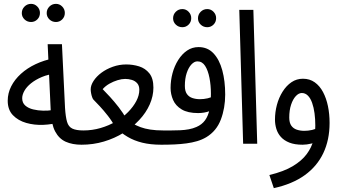

<svg xmlns="http://www.w3.org/2000/svg" viewBox="-20 -745 1763 995"><path d="M270 -631Q250 -631 236 -644.5Q222 -658 222 -677Q222 -697 236 -711Q250 -725 270 -725Q289 -725 302.5 -711Q316 -697 316 -678Q316 -658 302.5 -644.5Q289 -631 270 -631ZM141 -631Q121 -631 107 -644.5Q93 -658 93 -677Q93 -697 107 -711Q121 -725 141 -725Q160 -725 173.5 -711Q187 -697 187 -678Q187 -658 173.5 -644.5Q160 -631 141 -631Z M403 5Q355 5 320.5 -10.5Q286 -26 266 -63.5Q246 -101 243 -168L227 -516H301L317 -186Q320 -139 327.5 -113.5Q335 -88 355 -78.5Q375 -69 412 -69Q433 -69 442.5 -60Q452 -51 452 -34Q452 -18 442 -6.5Q432 5 403 5ZM291 -112Q251 -100 204.5 -98Q158 -96 116 -108Q74 -120 47 -148Q20 -176 20 -223Q20 -262 38 -297.5Q56 -333 88.5 -362.5Q121 -392 164.5 -412.5Q208 -433 259 -443L273 -364Q230 -360 197 -346Q164 -332 141 -313.5Q118 -295 106.5 -274.5Q95 -254 95 -236Q95 -212 111 -198Q127 -184 152 -178Q177 -172 203.5 -171.5Q230 -171 251.5 -174.5Q273 -178 283 -182Z M402 5 412 -69Q458 -69 501 -81.5Q544 -94 580.5 -115.5Q617 -137 644 -164.5Q671 -192 686.5 -221.5Q702 -251 702 -280Q702 -301 691 -313.5Q680 -326 663 -331Q646 -336 629 -336Q611 -336 589.5 -329.5Q568 -323 547.5 -311.5Q527 -300 512 -283Q528 -267 550 -243Q572 -219 595 -189.5Q618 -160 637 -126Q652 -114 669.5 -104Q687 -94 708.5 -86Q730 -78 759 -73.5Q788 -69 826 -69Q846 -69 856 -60.5Q866 -52 866 -34Q866 -14 853.5 -4.5Q841 5 816 5Q760 5 717.5 -5.5Q675 -16 642 -35.5Q609 -55 579 -83Q561 -117 539 -145Q517 -173 497 -194.5Q477 -216 464 -229Q461 -232 457.5 -241.5Q454 -251 452 -262.5Q450 -274 450 -282Q450 -303 465 -326Q480 -349 505.5 -368Q531 -387 564.5 -399Q598 -411 634 -411Q669 -411 701 -401Q733 -391 754 -365Q775 -339 775 -291Q775 -247 756 -204Q737 -161 702 -123.5Q667 -86 620.5 -57Q574 -28 518.5 -11.5Q463 5 402 5Z M1054 -604Q1034 -604 1020 -617.5Q1006 -631 1006 -650Q1006 -670 1020 -684Q1034 -698 1054 -698Q1073 -698 1086.5 -684Q1100 -670 1100 -651Q1100 -631 1086.5 -617.5Q1073 -604 1054 -604ZM925 -604Q905 -604 891 -617.5Q877 -631 877 -650Q877 -670 891 -684Q905 -698 925 -698Q944 -698 957.5 -684Q971 -670 971 -651Q971 -631 957.5 -617.5Q944 -604 925 -604Z M816 5 825 -69Q845 -69 867.5 -69Q890 -69 913.5 -70Q937 -71 958.5 -75Q980 -79 998 -87Q1026 -99 1042.5 -121.5Q1059 -144 1066 -178.5Q1073 -213 1073 -259Q1073 -303 1065.5 -341.5Q1058 -380 1043 -403.5Q1028 -427 1003 -427Q987 -427 972 -411Q957 -395 947.5 -366.5Q938 -338 938 -300Q938 -273 948.5 -258Q959 -243 977 -237Q995 -231 1016 -231Q1036 -231 1056 -235.5Q1076 -240 1090 -249L1094 -186Q1084 -176 1068.5 -170Q1053 -164 1037 -161.5Q1021 -159 1007 -159Q953 -159 921.5 -178Q890 -197 877 -227Q864 -257 864 -289Q864 -328 874 -365.5Q884 -403 903.5 -434Q923 -465 949.5 -483Q976 -501 1009 -501Q1056 -501 1086.5 -468.5Q1117 -436 1132 -380.5Q1147 -325 1147 -255Q1147 -185 1124.5 -125.5Q1102 -66 1049 -34Q1027 -21 1001.5 -13.5Q976 -6 946.5 -2Q917 2 884.5 3.5Q852 5 816 5Z M1240 0 1220 -694H1293L1313 0Z M1399 230 1376 162Q1451 144 1497.5 116Q1544 88 1569.5 53.5Q1595 19 1604.5 -19Q1614 -57 1614 -95Q1614 -128 1610 -158Q1606 -188 1597.5 -212Q1589 -236 1575.5 -249.5Q1562 -263 1544 -263Q1528 -263 1513 -247Q1498 -231 1488.5 -202.5Q1479 -174 1479 -136Q1479 -109 1489.5 -94Q1500 -79 1518 -73Q1536 -67 1557 -67Q1577 -67 1597 -71.5Q1617 -76 1631 -85L1635 -22Q1619 -7 1594 -1Q1569 5 1548 5Q1507 5 1479.5 -6Q1452 -17 1435.5 -35.5Q1419 -54 1412 -77.5Q1405 -101 1405 -125Q1405 -164 1415 -201.5Q1425 -239 1444.5 -270Q1464 -301 1490.5 -319Q1517 -337 1550 -337Q1585 -337 1611 -318.5Q1637 -300 1654 -268Q1671 -236 1679.5 -195Q1688 -154 1688 -108Q1688 -20 1655.5 48.5Q1623 117 1559 163Q1495 209 1399 230Z"/></svg>

Font: Noto Sans Arabic ExtraCondensed
Style: Regular
Weight: 400
Width: 2
Designer: Monotype Design Team, Nadine Chahine, Nizar Qandah and Khaled Hosny
Foundry: Monotype Imaging Inc.
Version: Version 2.012